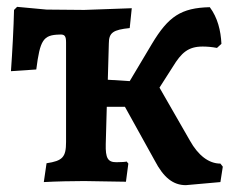

<svg xmlns="http://www.w3.org/2000/svg" viewBox="-20 -529 685 561"><path d="M624 -51C590 -51 559 -75 535 -118L446 -273L485 -334C510 -375 530 -393 572 -393C584 -393 598 -392 614 -389L627 -401C625 -440 616 -477 593 -508C509 -506 472 -481 424 -401L359 -292L295 -296L298 -402C298 -434 311 -442 359 -447L365 -505L226 -500L116 -501L30 -509L21 -500C20 -452 16 -376 12 -321L86 -326C97 -412 106 -427 154 -428C169 -429 173 -424 173 -405V-114C173 -70 163 -59 116 -52L108 3C144 1 194 0 226 0C254 0 317 2 348 2L355 -51L350 -57C348 -56 333 -55 320 -55C295 -55 288 -67 289 -108L292 -217H345L432 -60C458 -10 486 12 523 12L624 3L631 -42Z"/></svg>

Font: Alegreya SC
Style: Bold
Weight: 700
Designer: Juan Pablo del Peral
Foundry: Huerta Tipografica
Version: Version 2.007;PS 002.007;hotconv 1.0.88;makeotf.lib2.5.64775